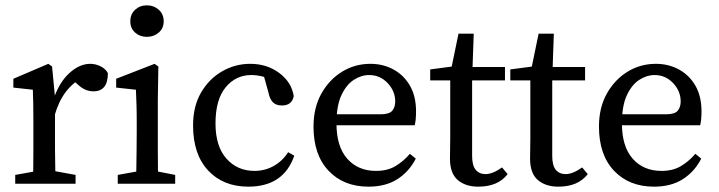

<svg xmlns="http://www.w3.org/2000/svg" viewBox="-20 -688 2692 719"><path d="M37 0V-33L138 -51H164L263 -33V0ZM103 0Q104 -21 104.5 -55.5Q105 -90 105 -127.5Q105 -165 105 -193V-237Q105 -275 104.5 -299.5Q104 -324 103 -352L30 -360V-393L161 -449L175 -439L186 -324V-193Q186 -165 186 -127.5Q186 -90 187 -55.5Q188 -21 188 0ZM184 -254 170 -318H181Q202 -380 240 -414.5Q278 -449 318 -449Q338 -449 357 -439.5Q376 -430 384 -414Q384 -346 330 -346Q299 -346 273 -370L248 -392L292 -400Q251 -377 225 -342Q199 -307 184 -254Z M421 0V-33L521 -51H544L636 -33V0ZM489 0Q490 -21 490.5 -55.5Q491 -90 491.5 -127.5Q492 -165 492 -193V-236Q492 -274 491 -299Q490 -324 489 -352L415 -360V-393L559 -449L573 -439L571 -314V-193Q571 -165 571 -127.5Q571 -90 571.5 -55.5Q572 -21 573 0ZM530 -550Q504 -550 486 -566Q468 -582 468 -608Q468 -635 486 -651.5Q504 -668 530 -668Q556 -668 574.5 -651.5Q593 -635 593 -608Q593 -582 574.5 -566Q556 -550 530 -550Z M910 11Q816 11 759.5 -49.5Q703 -110 703 -218Q703 -290 733 -341.5Q763 -393 812 -421Q861 -449 917 -449Q980 -449 1026 -414.5Q1072 -380 1080 -328Q1073 -293 1036 -293Q1013 -293 1001.5 -305.5Q990 -318 986 -339L964 -418L1008 -384Q986 -396 963.5 -401.5Q941 -407 921 -407Q863 -407 825 -361Q787 -315 787 -226Q787 -140 828 -94Q869 -48 933 -48Q972 -48 1005 -66.5Q1038 -85 1059 -118L1082 -105Q1042 11 910 11Z M1360 11Q1267 11 1210.5 -48.5Q1154 -108 1154 -214Q1154 -285 1183.5 -337.5Q1213 -390 1261 -419.5Q1309 -449 1367 -449Q1415 -449 1454 -427.5Q1493 -406 1515.5 -366.5Q1538 -327 1538 -271Q1538 -238 1533 -219H1191V-260H1405Q1438 -260 1449 -273.5Q1460 -287 1460 -308Q1460 -347 1431.5 -377Q1403 -407 1362 -407Q1333 -407 1305 -389Q1277 -371 1258.5 -331.5Q1240 -292 1240 -226Q1240 -139 1280.5 -93.5Q1321 -48 1388 -48Q1431 -48 1461 -66Q1491 -84 1515 -112L1537 -94Q1512 -45 1468 -17Q1424 11 1360 11Z M1771 11Q1723 11 1694 -14Q1665 -39 1665 -94Q1665 -111 1665.5 -128Q1666 -145 1666 -172V-387H1591V-428L1704 -443L1666 -412L1697 -562H1754L1749 -419L1748 -401V-104Q1748 -68 1761.5 -52Q1775 -36 1798 -36Q1825 -36 1860 -61L1881 -36Q1845 11 1771 11ZM1707 -387V-437H1871V-387Z M2071 11Q2023 11 1994 -14Q1965 -39 1965 -94Q1965 -111 1965.5 -128Q1966 -145 1966 -172V-387H1891V-428L2004 -443L1966 -412L1997 -562H2054L2049 -419L2048 -401V-104Q2048 -68 2061.5 -52Q2075 -36 2098 -36Q2125 -36 2160 -61L2181 -36Q2145 11 2071 11ZM2007 -387V-437H2171V-387Z M2429 11Q2336 11 2279.5 -48.5Q2223 -108 2223 -214Q2223 -285 2252.5 -337.5Q2282 -390 2330 -419.5Q2378 -449 2436 -449Q2484 -449 2523 -427.5Q2562 -406 2584.5 -366.5Q2607 -327 2607 -271Q2607 -238 2602 -219H2260V-260H2474Q2507 -260 2518 -273.5Q2529 -287 2529 -308Q2529 -347 2500.5 -377Q2472 -407 2431 -407Q2402 -407 2374 -389Q2346 -371 2327.5 -331.5Q2309 -292 2309 -226Q2309 -139 2349.5 -93.5Q2390 -48 2457 -48Q2500 -48 2530 -66Q2560 -84 2584 -112L2606 -94Q2581 -45 2537 -17Q2493 11 2429 11Z"/></svg>

Font: Lisu Bosa Light
Style: Regular
Weight: 300
Designer: David Morse, Annie Olsen, Victor Gaultney, Frank Grießhammer (Latin)
Foundry: SIL International
Version: Version 2.000